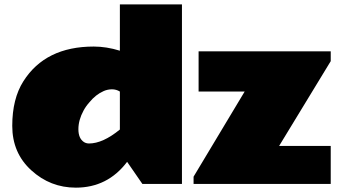

<svg xmlns="http://www.w3.org/2000/svg" viewBox="-20 -842 1577 879"><path d="M409.2 -628.9Q467.3 -628.9 528.8 -609.9V-821.8H813V0H631.8L562 -101.1Q472.7 17.1 327.1 17.1Q210.4 17.1 123.3 -62.3Q36.1 -141.6 36.1 -265.6Q36.1 -389.6 86.9 -469.7Q187.5 -628.9 409.2 -628.9ZM1100.1 -422.9H889.2V-606.9H1494.1V-562L1257.8 -173.8H1494.1V0H866.2V-33.2ZM528.8 -422.9Q512.2 -433.1 492.7 -433.1Q473.1 -433.1 455.1 -425.3Q418 -409.2 388.7 -373Q373 -355.5 362.3 -335.4Q338.9 -292.5 338.9 -250.2Q338.9 -208 364.7 -191.4Q374 -185.5 387.2 -185.1Q450.7 -185.1 528.8 -249Z"/></svg>

Font: Fz Rammetto One
Style: Regular
Weight: 400
Designer: Vernon Adams
Foundry: Vernon Adams
Version: Vit hóa bi c Thuy @ FontZin.Com